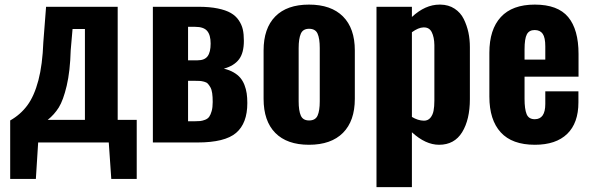

<svg xmlns="http://www.w3.org/2000/svg" viewBox="-20 -607 2523 818"><path d="M183.1 -96.2H341.8V-483.4H289.1L281.2 -392.6Q278.8 -303.7 264.2 -241.7Q249.5 -179.7 230.5 -149.2Q211.4 -118.7 183.1 -96.2ZM23.4 155.3V-93.8Q67.4 -118.7 96.7 -158.4Q126 -198.2 143.6 -264.9Q161.1 -331.5 164.6 -426.8L176.3 -578.1H481.4V-96.2H562.5V155.3H454.1L443.4 0H142.6L132.8 155.3Z M781.2 -350.1H822.3Q851.6 -350.1 864.5 -367.4Q877.4 -384.8 877.4 -421.4Q877.4 -458 862.5 -475.3Q847.7 -492.7 811.5 -492.7H781.2ZM781.2 -90.3H808.1Q823.2 -90.3 832.8 -91.3Q842.3 -92.3 853.8 -96.7Q865.2 -101.1 871.3 -109.6Q877.4 -118.2 881.8 -133.8Q886.2 -149.4 886.2 -172.4Q886.2 -194.3 884 -210Q881.8 -225.6 876.2 -235.4Q870.6 -245.1 865.2 -250.7Q859.9 -256.3 849.4 -259Q838.9 -261.7 831.3 -262.2Q823.7 -262.7 810.1 -262.7H781.2ZM631.3 0V-578.1H826.2Q873 -578.1 907.5 -571Q941.9 -564 963.1 -551.8Q984.4 -539.6 997.1 -520.8Q1009.8 -502 1014.4 -481.9Q1019 -461.9 1019 -433.1Q1019 -381.8 998.5 -354.5Q977.1 -326.2 933.6 -314.5Q957 -309.1 974.9 -298.8Q992.7 -288.6 1003.7 -275.6Q1014.6 -262.7 1021.5 -245.1Q1028.3 -227.5 1031 -209.2Q1033.7 -190.9 1033.7 -168Q1033.7 -81.5 985.8 -40.8Q938 0 821.8 0Z M1296.4 9.8Q1202.6 9.8 1152.8 -40.8Q1103 -91.3 1103 -186V-392.1Q1103 -486.3 1152.8 -536.9Q1202.6 -587.4 1296.4 -587.4Q1390.6 -587.4 1441.2 -536.9Q1491.7 -486.3 1491.7 -392.1V-186Q1491.7 -91.8 1441.2 -41Q1390.6 9.8 1296.4 9.8ZM1296.9 -93.8Q1323.7 -93.8 1333 -114.5Q1342.3 -135.3 1342.3 -175.3V-402.3Q1342.3 -442.9 1333 -463.6Q1323.7 -484.4 1296.9 -484.4Q1270.5 -484.4 1261.5 -463.1Q1252.4 -441.9 1252.4 -402.3V-175.3Q1252.4 -135.7 1261.5 -114.7Q1270.5 -93.8 1296.9 -93.8Z M1786.1 -92.8Q1803.2 -92.8 1813.5 -105Q1823.7 -117.2 1827.1 -135Q1830.6 -152.8 1830.6 -178.2V-415Q1830.1 -448.7 1819.3 -470.2Q1809.1 -490.2 1786.6 -490.2Q1785.2 -490.2 1783.7 -490.2Q1762.7 -489.7 1734.9 -469.7V-108.9Q1760.3 -93.3 1786.1 -92.8ZM1584 190.4V-578.1H1734.9V-534.7Q1791.5 -587.4 1853 -587.4Q1854.5 -587.4 1856.4 -587.4Q1891.1 -586.9 1916.7 -570.1Q1942.4 -553.2 1955.8 -525.9Q1969.2 -498.5 1975.6 -468.8Q1981.9 -439 1981.9 -405.8V-184.6Q1981.9 -97.7 1949 -43.9Q1916 9.8 1850.6 9.8Q1793 9.8 1734.9 -43.5V190.4Z M2214.8 -353H2303.2V-409.7Q2303.2 -446.8 2292.2 -462.9Q2281.2 -479 2257.8 -479Q2234.4 -479 2224.6 -460.7Q2214.8 -442.4 2214.8 -396.5ZM2258.8 9.8Q2161.6 9.8 2113.3 -43.2Q2064.9 -96.2 2064.9 -195.3V-382.3Q2064.9 -481.4 2113.8 -534.4Q2162.6 -587.4 2258.3 -587.4Q2356.4 -587.4 2400.6 -534.4Q2444.8 -481.4 2444.8 -377V-280.3H2214.8V-185.5Q2214.8 -142.6 2223.6 -120.8Q2232.4 -99.1 2258.3 -99.1Q2303.2 -99.1 2303.2 -164.1V-217.8H2444.3V-170.9Q2444.3 -83 2396.5 -36.6Q2348.6 9.8 2258.8 9.8Z"/></svg>

Font: Oswald
Style: DemiBold
Weight: 600
Designer: Vernon Adams
Foundry: Vernon Adams
Version: 3.0; ttfautohint (v0.95) -l 8 -r 50 -G 200 -x 0 -w "G" -W -c